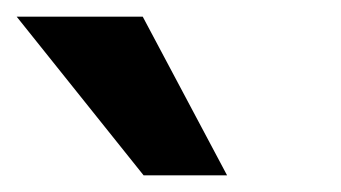

<svg xmlns="http://www.w3.org/2000/svg" viewBox="-221 -882 408 230"><path d="M-50 -862 51 -672H-49L-201 -862Z"/></svg>

Font: Montserrat_am3
Style: Bold
Weight: 700
Designer: Julieta Ulanovsky
Foundry: Julieta Ulanovsky. Armenina letters added by Vahan Hovhannisyan
Version: Version 2.001